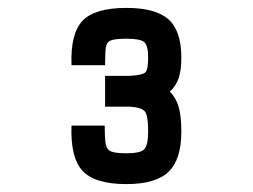

<svg xmlns="http://www.w3.org/2000/svg" viewBox="-20 -877 640 486"><path d="M300 -411Q220 -411 189 -444.5Q158 -478 161 -559H245Q245 -528 247.5 -513Q250 -498 261.5 -493.5Q273 -489 300 -489Q335 -489 345 -499Q355 -509 355 -544Q355 -584 347 -594.5Q339 -605 309 -607H246V-685H309Q341 -687 348 -694Q355 -701 355 -731Q355 -762 345 -770.5Q335 -779 300 -779Q273 -779 261.5 -775Q250 -771 248 -757Q246 -743 246 -712H161Q158 -792 189 -824.5Q220 -857 300 -857Q374 -857 406.5 -828Q439 -799 439 -731Q439 -700 432.5 -680Q426 -660 410 -645Q426 -629 432.5 -605.5Q439 -582 439 -544Q439 -473 406.5 -442Q374 -411 300 -411Z"/></svg>

Font: Victor Mono Thin
Style: Regular
Weight: 100
Monospace: yes
Designer: Rune Bjørnerås
Version: Version 1.561;gftools[0.9.30]